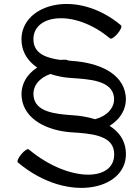

<svg xmlns="http://www.w3.org/2000/svg" viewBox="-20 -612 695 955"><path d="M69 196C323 410 630 328 605 133C599 80 568 41 525 14C579 -19 613 -74 605 -137C591 -252 463 -301 338 -309C332 -310 326 -310 319 -311C316 -313 312 -315 307 -315C298 -315 289 -315 280 -314C214 -323 154 -343 147 -404C132 -540 346 -573 527 -421C533 -416 550 -427 565 -445C580 -463 588 -481 582 -486C352 -679 66 -585 88 -396C94 -344 123 -305 165 -276C113 -243 81 -189 88 -126C100 -17 217 38 334 46C428 52 537 59 547 141C565 292 328 302 123 131C118 126 101 137 86 155C71 173 63 191 69 196ZM338 -39C252 -45 155 -56 147 -134C141 -186 178 -226 231 -244C263 -233 299 -226 334 -224C428 -218 537 -211 547 -129C553 -75 510 -34 453 -19C417 -30 377 -37 338 -39Z"/></svg>

Font: Nupuram Expanded Light
Style: Regular
Weight: 300
Width: 7
Designer: Santhosh Thottingal (santhosh.thottingal@gmail.com)
Foundry: SMC
Version: Version 1.000